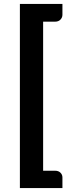

<svg xmlns="http://www.w3.org/2000/svg" viewBox="-20 -797 384 975"><path d="M297 158H81V-777H297V-722Q297 -708 287 -697.5Q277 -687 260 -687H199V70H260Q277 70 287 80Q297 90 297 104Z"/></svg>

Font: Aleo ExtraBold
Style: Regular
Weight: 800
Designer: Alessio Laiso
Foundry: Alessio Laiso
Version: Version 2.001;gftools[0.9.29]